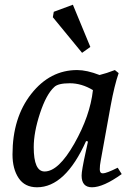

<svg xmlns="http://www.w3.org/2000/svg" viewBox="-20 -785 548 814"><path d="M363 -586 328 -561 204 -712 208 -735 289 -765ZM479 -74 496 -47Q418 9 370 9Q326 9 326 -41Q326 -62 343 -139L353 -185L345 -187Q257 9 137 9Q85 9 59 -30Q33 -69 33 -130Q33 -286 112.5 -387Q192 -488 307 -488Q348 -488 402 -467Q431 -474 467 -488L483 -475Q465 -423 449 -336L407 -104Q403 -84 403 -67Q403 -50 416 -50Q431 -50 479 -74ZM374 -403Q326 -432 276 -432Q226 -432 210 -416Q176 -385 149.5 -304.5Q123 -224 123 -161Q123 -58 169 -58Q228 -58 295 -176Q362 -294 374 -403Z"/></svg>

Font: Poly
Style: Italic
Weight: 400
Italic angle: -10°
Designer: Nicolas Silva
Foundry: Jose Nicolas Silva Schwarzenberg
Version: Version 1.003